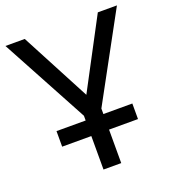

<svg xmlns="http://www.w3.org/2000/svg" viewBox="-131 -815 827 916"><g transform="rotate(-20 283.0 -357.0)"><path d="M238 0V-170H90V-249H238V-273L0 -714H98L283 -363L469 -714H566L328 -277V-249H475V-170H328V0Z"/></g></svg>

Font: Noto Sans IKEA
Style: Regular
Weight: 400
Designer: Monotype Design Team
Foundry: Monotype Imaging Inc.
Version: Version 2.001